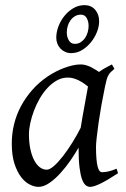

<svg xmlns="http://www.w3.org/2000/svg" viewBox="-20 -708 490 748"><path d="M294.4 -210.4Q297.9 -232.4 302 -256.1Q306.2 -279.8 310.3 -301.8Q314.5 -323.7 317.6 -342Q320.8 -360.4 322.8 -371.1Q315.4 -377 306.6 -383.1Q297.9 -389.2 287.8 -394.3Q277.8 -399.4 266.8 -402.6Q255.9 -405.8 244.1 -405.8Q221.7 -405.8 201.9 -394.8Q182.1 -383.8 165.3 -365.7Q148.4 -347.7 135 -324.5Q121.6 -301.3 112.3 -276.6Q103 -252 97.9 -228Q92.8 -204.1 92.8 -185.1Q92.8 -153.3 98.1 -127.9Q103.5 -102.5 112.8 -84.5Q122.1 -66.4 134.8 -56.6Q147.5 -46.9 162.1 -46.9Q173.8 -46.9 190.7 -61.8Q207.5 -76.7 225.8 -100.3Q244.1 -124 262.2 -153.1Q280.3 -182.1 294.4 -210.4ZM439.9 -33.2Q397.5 -5.4 371.3 7.3Q345.2 20 331.1 20Q322.3 20 314.2 13.9Q306.2 7.8 299.8 -9Q293.5 -25.9 289.8 -55.7Q286.1 -85.4 286.1 -132.8Q273.4 -110.4 255.1 -83.7Q236.8 -57.1 215.8 -33.9Q194.8 -10.7 172.6 4.6Q150.4 20 129.9 20Q113.8 20 95.5 10.7Q77.1 1.5 61.8 -18.8Q46.4 -39.1 36.1 -71Q25.9 -103 25.9 -148.9Q25.9 -187.5 34.9 -224.4Q43.9 -261.2 62 -294.9Q80.1 -328.6 106.2 -358.2Q132.3 -387.7 167 -411.1Q180.2 -419.9 196 -428.2Q211.9 -436.5 228.8 -442.9Q245.6 -449.2 262.2 -453.1Q278.8 -457 293.9 -457Q304.2 -457 314 -454.3Q323.7 -451.7 332.8 -447.3Q341.8 -442.9 350.1 -437.7Q358.4 -432.6 365.7 -427.7Q377 -436 389.6 -443.1Q402.3 -450.2 416 -457L425.8 -439.9Q417.5 -433.1 412.1 -427.7Q406.7 -422.4 402.6 -415.3Q398.4 -408.2 395.5 -397.9Q392.6 -387.7 389.2 -371.1Q381.8 -335.9 375.2 -299.1Q368.7 -262.2 364 -229.5Q359.4 -196.8 356.7 -171.9Q354 -147 354 -136.2Q354 -108.4 355.7 -89.4Q357.4 -70.3 360.4 -58.8Q363.3 -47.4 367.7 -42.2Q372.1 -37.1 377.9 -37.1Q387.7 -37.1 401.1 -39.8Q414.6 -42.5 434.1 -50.8ZM325.2 -606.9Q325.2 -624 317.9 -637.5Q310.5 -650.9 295.4 -650.9Q281.7 -650.9 271.5 -644.5Q261.2 -638.2 254.2 -628.2Q247.1 -618.2 243.7 -606Q240.2 -593.8 240.2 -582Q240.2 -564 248.3 -550.5Q256.3 -537.1 271.5 -537.1Q284.7 -537.1 294.7 -543.7Q304.7 -550.3 311.5 -560.3Q318.4 -570.3 321.8 -582.8Q325.2 -595.2 325.2 -606.9ZM366.2 -625Q366.2 -605 357.7 -583.3Q349.1 -561.5 334.2 -543.2Q319.3 -524.9 299.6 -512.9Q279.8 -501 257.3 -501Q244.6 -501 233.9 -505.9Q223.1 -510.7 215.3 -519Q207.5 -527.3 203.4 -538.1Q199.2 -548.8 199.2 -561Q199.2 -583 207.8 -605.5Q216.3 -627.9 231.2 -646.2Q246.1 -664.6 266.1 -676.3Q286.1 -688 309.1 -688Q335 -688 350.6 -670.2Q366.2 -652.3 366.2 -625Z"/></svg>

Font: Gentium Plus Viet
Style: Italic
Weight: 400
Italic angle: -8°
Designer: J. Victor Gaultney, Annie Olsen, Iska Routamaa, Becca Hirsbrunner
Foundry: SIL International
Version: Version 5.000